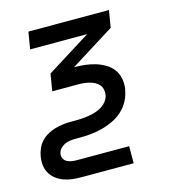

<svg xmlns="http://www.w3.org/2000/svg" viewBox="-109 -610 819 914"><g transform="rotate(-15 300.0 -152.5)"><path d="M179 215Q157 215 135 212.5Q113 210 93 202.5Q73 195 56.5 182.5Q40 170 29.5 152Q19 134 16.5 112.5Q14 91 18 68Q21 50 29 31.5Q37 13 51 -2Q65 -17 83 -27Q101 -37 120 -42.5Q139 -48 158 -50.5Q177 -53 196 -53H217Q234 -53 250.5 -54Q267 -55 284 -57.5Q301 -60 318 -65Q335 -70 350.5 -79Q366 -88 377.5 -102.5Q389 -117 392 -134Q392 -134 392 -134Q392 -134 392 -134Q394 -148 391 -161.5Q388 -175 379.5 -184.5Q371 -194 359.5 -200Q348 -206 335 -209.5Q322 -213 308.5 -214.5Q295 -216 281 -216H151L165 -300L382 -436H101L115 -520H512L498 -436L281 -300Q308 -300 334.5 -297Q361 -294 385.5 -286.5Q410 -279 432 -266Q454 -253 469 -233Q484 -213 488.5 -187Q493 -161 489 -134H440H489Q488 -134 488 -134Q488 -134 488 -134Q484 -106 470 -79.5Q456 -53 433.5 -33Q411 -13 384 -0.5Q357 12 329 19Q301 26 273 28.5Q245 31 217 31H196Q183 31 170 33Q157 35 145 41Q133 47 123.5 57.5Q114 68 112 81Q110 94 115.5 105Q121 116 131.5 121.5Q142 127 154 129Q166 131 179 131H437V215Z"/></g></svg>

Font: Iosevka SS04 Md Ex Obl
Style: Regular
Weight: 500
Width: 7
Italic angle: -9°
Monospace: yes
Designer: Belleve Invis
Foundry: Belleve Invis
Version: Version 19.0.0; ttfautohint (v1.8.4)